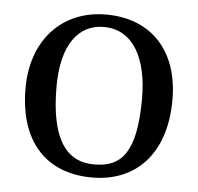

<svg xmlns="http://www.w3.org/2000/svg" viewBox="-42 -528 599 581"><g transform="rotate(5 257.0 -237.5)"><path d="M258 -485C123 -485 34 -387 34 -242C34 -80 118 10 258 10C388 10 480 -78 480 -246C480 -394 395 -485 258 -485ZM254 -447C343 -447 388 -364 388 -241C388 -78 344 -30 262 -30C176 -29 127 -96 127 -255C127 -383 178 -447 254 -447Z"/></g></svg>

Font: STIX Two Math
Style: Regular
Weight: 400
Designer: Ross Mills, John Hudson & Paul Hanslow, Tiro Typeworks Ltd; with portions MicroPress Inc., with additions and correction
Foundry: Tiro Typeworks Ltd
Version: Version 2.02 b142